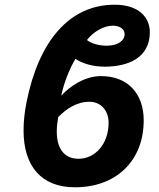

<svg xmlns="http://www.w3.org/2000/svg" viewBox="-20 -785 674 815"><path d="M298 10C475 10 590 -104 590 -274C590 -388 522 -462 409 -462C341 -462 279 -421 240 -379C252 -437 276 -494 300 -535C331 -515 374 -502 425 -502C524 -502 616 -540 616 -648C616 -713 567 -765 467 -765C272 -765 144 -607 93 -353C84 -309 80 -268 80 -231C80 -79 156 10 298 10ZM433 -591C401 -591 368 -600 349 -615C376 -650 420 -676 459 -676C488 -676 509 -662 509 -640C509 -612 480 -591 433 -591ZM313 -111C255 -111 221 -152 221 -226C221 -245 223 -265 227 -288C261 -322 304 -353 360 -353C406 -353 441 -318 441 -264C441 -174 384 -111 313 -111Z"/></svg>

Font: Noto Sans
Style: Bold Italic
Weight: 700
Italic angle: -12°
Designer: Monotype Design Team
Foundry: Monotype Imaging Inc.
Version: Version 2.013